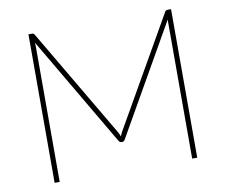

<svg xmlns="http://www.w3.org/2000/svg" viewBox="-77 -799 1053 895"><g transform="rotate(-10 449.0 -351.5)"><path d="M453.5 -160Q455.5 -164.5 457.5 -169.2Q459.5 -174 462 -179L758 -696.5Q760.5 -700.5 763.2 -701.8Q766 -703 770 -703H786.5V0H762.5V-643Q762.5 -646.5 762.5 -650.5Q762.5 -654.5 763 -658.5L468 -141.5Q463 -133 456 -133H451Q443.5 -133 438.5 -141.5L134.5 -659.5Q135 -655.5 135.2 -651.2Q135.5 -647 135.5 -643V0H111.5V-703H128Q132 -703 134.8 -701.8Q137.5 -700.5 140 -696.5L445 -178.5Z"/></g></svg>

Font: Lato Thin
Style: Regular
Weight: 200
Designer: Lukasz Dziedzic
Foundry: tyPoland Lukasz Dziedzic
Version: Version 2.007; 2014-02-27